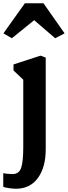

<svg xmlns="http://www.w3.org/2000/svg" viewBox="-32 -902 417 1180"><path d="M121 -882H235L365 -697L307 -667L178 -778L41 -667L-11 -697ZM51 -469V-506L217 -560L249 -548V16Q249 127 200.5 192.5Q152 258 66 258Q47 258 21 254Q-5 250 -12 246V162Q-6 164 12.5 166Q31 168 44 168Q85 168 98 129.5Q111 91 111 2V-412Z"/></svg>

Font: Martel ExtraBold
Style: Regular
Weight: 800
Designer: Dan Reynolds
Foundry: Dan Reynolds
Version: Version 1.001; ttfautohint (v1.1) -l 5 -r 5 -G 72 -x 0 -D la